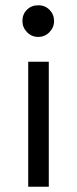

<svg xmlns="http://www.w3.org/2000/svg" viewBox="-20 -539 292 728"><path d="M165 169H87V-305H165ZM185 -459Q185 -435 167.5 -417Q150 -399 125 -399Q100 -399 82.5 -417Q65 -435 65 -459Q65 -485 82 -502Q99 -519 125 -519Q151 -519 168 -501.5Q185 -484 185 -459Z"/></svg>

Font: Hind Siliguri Fixed
Style: Regular
Weight: 400
Designer: Jyotish Sonowal
Foundry: Indian Type Foundry
Version: Version 1.001;October 28, 2021;FontCreator 12.0.0.2565 64-bi